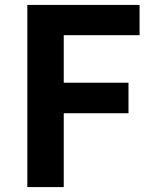

<svg xmlns="http://www.w3.org/2000/svg" viewBox="-20 -760 625 780"><path d="M547 -740H91V0H239V-300H502V-424H239V-617H547Z"/></svg>

Font: Bithumb Trading Sans Bold
Style: Bold
Weight: 700
Designer: Ham Hyungwon
Foundry: Bithumb
Version: Version 0.500;FEAKit 1.0